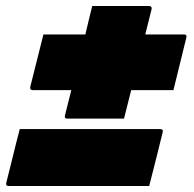

<svg xmlns="http://www.w3.org/2000/svg" viewBox="-27 -621 647 641"><path d="M118 -506H258L262 -523Q267 -545 272 -565Q277 -585 281 -601H470Q481 -601 479 -590Q474 -569 468.5 -548Q463 -527 458 -506H587Q598 -506 595 -495Q583 -447 573.5 -407.5Q564 -368 552 -320H411Q405 -296 399 -272.5Q393 -249 387 -225H198Q187 -225 190 -236Q195 -257 200.5 -278Q206 -299 211 -320H83Q72 -320 74 -331Q86 -379 96 -418.5Q106 -458 118 -506ZM39 -190H508Q519 -190 516 -179Q504 -130 494 -90Q484 -50 471 0H2Q-9 0 -6 -11Q7 -61 16.5 -101Q26 -141 39 -190Z"/></svg>

Font: Recursive Sn Lnr St XBk
Style: Italic
Weight: 1000
Italic angle: -15°
Version: Version 1.079;hotconv 1.0.112;makeotfexe 2.5.65598; ttfautoh